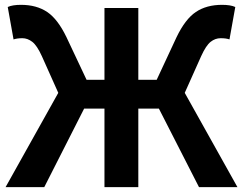

<svg xmlns="http://www.w3.org/2000/svg" viewBox="-20 -774 1005 794"><path d="M3 0 221 -390 153 -542Q133 -586 113.5 -601Q94 -616 72.5 -616Q51 -616 36 -611L12 -745Q31 -754 67 -754Q131 -754 175 -724.5Q219 -695 255 -620L338 -444H412V-741H552V-444H628L710 -620Q746 -695 790 -724.5Q834 -754 898 -754Q934 -754 953 -745L929 -611Q915 -616 892.5 -616Q870 -616 851 -601Q832 -586 812 -542L744 -390L962 0H803L637 -325H552V0H412V-325H328L163 0Z"/></svg>

Font: Swei Fan Sans CJK TC
Style: Bold
Weight: 700
Version: Version 2.130